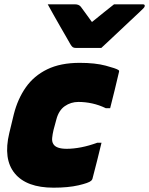

<svg xmlns="http://www.w3.org/2000/svg" viewBox="-20 -854 690 889"><path d="M449 -632H332Q322 -632 317 -635.5Q312 -639 306 -649Q300 -660 287.5 -681.5Q275 -703 259.5 -730Q244 -757 228.5 -784.5Q213 -812 201 -834H327Q345 -834 354 -823Q360 -815 372 -798.5Q384 -782 405 -753H407Q441 -781 464.5 -799.5Q488 -818 508 -834H641Q652 -834 650 -825Q649 -821 645 -816.5Q641 -812 625 -797Q611 -784 586.5 -761Q562 -738 535.5 -713Q509 -688 485.5 -666Q462 -644 449 -632ZM349 -563Q421 -563 469.5 -550Q518 -537 528 -530Q533 -527 531 -521Q521 -478 511 -437Q501 -396 490 -353H470Q439 -368 407 -375Q375 -382 343 -382Q308 -382 280 -362.5Q252 -343 241 -301L228 -253Q223 -232 221.5 -215Q220 -198 227 -187Q240 -165 289 -165Q320 -165 356 -172Q392 -179 430 -193H450Q440 -151 429.5 -109.5Q419 -68 408 -26Q407 -22 402 -17Q391 -7 343.5 4Q296 15 228 15Q103 15 48.5 -51Q-6 -117 23 -238L44 -325Q62 -396 99.5 -449.5Q137 -503 198.5 -533Q260 -563 349 -563Z"/></svg>

Font: Recursive Sn Lnr St Blk
Style: Italic
Weight: 900
Italic angle: -15°
Version: Version 1.079;hotconv 1.0.112;makeotfexe 2.5.65598; ttfautoh